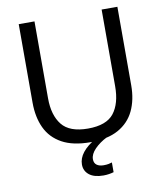

<svg xmlns="http://www.w3.org/2000/svg" viewBox="-98 -793 925 1080"><g transform="rotate(-10 365.0 -252.5)"><path d="M365.5 11Q266 11 203.5 -23.5Q141 -58 112 -120Q83 -182 83 -265V-713H173V-274Q173 -177 216.8 -122Q260.5 -67 365.5 -67Q471 -67 513.8 -121.8Q556.5 -176.5 556.5 -275V-713H646.5V-265Q646.5 -182 617 -120Q587.5 -58 525.5 -23.5Q463.5 11 365.5 11ZM405.5 208Q352 208 324 185.5Q296 163 296 126.5Q296 55.5 397.5 -3.5V-21.5L441 -25L460 0Q419 20.5 390.5 49.5Q362 78.5 362 108Q362 130 376.8 140.8Q391.5 151.5 416 151.5Q433 151.5 445 149Q457 146.5 464 144V199.5Q453 203 437.2 205.5Q421.5 208 405.5 208Z"/></g></svg>

Font: Heraclito
Style: Regular
Weight: 400
Designer: Kostas Bartsokas (font) & Cristiano Sobral (main changes)
Foundry: Kostas Bartsokas (font) & Cristiano Sobral (main changes)
Version: Version 1.00;July 8, 2020;FontCreator 13.0.0.2655 64-bit